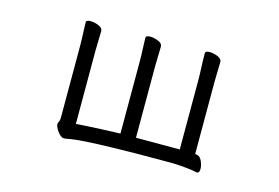

<svg xmlns="http://www.w3.org/2000/svg" viewBox="-72 -627 1144 788"><g transform="rotate(15 500.0 -233.5)"><path d="M808 9Q792 5 763.5 2Q735 -1 705 -2H656Q531 -2 454.5 0Q378 2 337.5 4.5Q297 7 278.5 10Q260 13 250 15H246Q237 15 227.5 6Q218 -3 211.5 -15Q205 -27 205 -34Q205 -41 208.5 -46.5Q212 -52 212 -64V-366Q212 -376 211.5 -395.5Q211 -415 210 -436Q209 -457 209 -468Q209 -478 228 -478Q244 -478 262 -470.5Q280 -463 280 -450Q280 -438 279 -411Q278 -384 278 -366V-55Q286 -56 315.5 -57.5Q345 -59 385 -61Q425 -63 465 -64V-368Q465 -378 464.5 -397.5Q464 -417 463 -438Q462 -459 462 -470Q462 -480 481 -480Q497 -480 515 -472.5Q533 -465 533 -452Q533 -440 532 -413Q531 -386 531 -368V-64H717V-370Q717 -380 716 -399.5Q715 -419 714.5 -440Q714 -461 714 -472Q714 -482 733 -482Q749 -482 767 -474.5Q785 -467 785 -454Q785 -442 784 -415Q783 -388 783 -370V-62Q790 -62 792 -61Q805 -58 812.5 -40.5Q820 -23 820 -9Q820 9 810 9Z"/></g></svg>

Font: Klee One SemiBold
Style: Regular
Weight: 600
Designer: Fontworks Inc.
Foundry: Fontworks Inc.
Version: Version 1.00;January 12, 2022;FontCreator 13.0.0.2683 64-bit